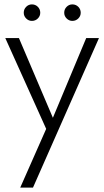

<svg xmlns="http://www.w3.org/2000/svg" viewBox="-20 -633 474 873"><path d="M4 -460 190 -47 72 220H130L430 -460H372L209 -70L233 -68L66 -460ZM272 -575Q272 -560 283 -549Q294 -538 309 -538Q325 -538 336 -549Q347 -560 347 -575Q347 -591 336 -602Q325 -613 309 -613Q294 -613 283 -602Q272 -591 272 -575ZM88 -575Q88 -560 99 -549Q110 -538 125 -538Q141 -538 152 -549Q163 -560 163 -575Q163 -591 152 -602Q141 -613 125 -613Q110 -613 99 -602Q88 -591 88 -575Z"/></svg>

Font: NM-font
Style: Light
Weight: 500
Designer: ""
Foundry: ""
Version: ""